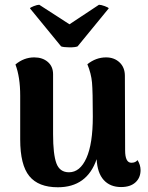

<svg xmlns="http://www.w3.org/2000/svg" viewBox="-20 -772 624 807"><path d="M425.8 -530.8Q460 -530.8 482.4 -509.8Q504.9 -488.8 504.9 -453.1L505.9 -140.1Q505.9 -87.9 532.2 -87.9Q549.3 -87.9 558.1 -99.1Q570.8 -78.6 570.8 -57.1Q570.8 -24.9 549.3 -5.4Q527.8 14.2 488.8 14.2Q442.9 14.2 416 -15.4Q389.2 -44.9 386.2 -103Q345.7 15.1 223.1 15.1Q141.6 15.1 103.3 -31.7Q64.9 -78.6 64.9 -186V-370.1Q64.9 -448.2 44.9 -501Q80.6 -530.8 124 -530.8Q158.7 -530.8 180.9 -511.7Q203.1 -492.7 203.1 -460V-208Q203.1 -123.5 217 -85.7Q231 -47.9 270 -47.9Q316.4 -47.9 343.3 -107.9Q370.1 -168 370.1 -282.2Q370.1 -387.7 366.7 -425.3Q363.3 -462.9 347.2 -502Q383.3 -530.8 425.8 -530.8ZM106 -736.8Q106.4 -740.2 121.6 -746.1Q136.7 -752 145 -752L272 -669.9L396 -752Q404.8 -752 420.7 -746.1Q436.5 -740.2 437 -736.8L306.2 -577.1Q296.4 -572.8 271.5 -573Q246.6 -573.2 236.8 -577.1Z"/></svg>

Font: Arima
Style: Bold
Weight: 700
Designer: Joana Correia and Natanael Gama
Foundry: NDISCOVER
Version: Version 1.100;Glyphs 3.1.2 (3151)